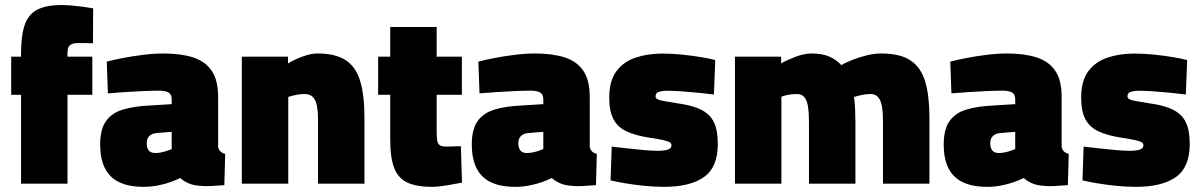

<svg xmlns="http://www.w3.org/2000/svg" viewBox="-20 -727 4754 760"><path d="M63.3 0V-351.7H24.3V-502.8H63.3V-514.8Q63.3 -585.7 77.6 -627.8Q91.9 -669.8 126.9 -688.4Q162 -707 223.7 -707Q242.3 -707 265.1 -705Q287.9 -703 310.4 -700Q332.9 -697 348.8 -694L347.9 -555.7Q334.4 -556.1 318.6 -556.4Q302.7 -556.6 290.1 -556.6Q273.9 -556.6 264.2 -552.4Q254.6 -548.1 250.8 -539.8Q247.1 -531.5 247.1 -517.7V-502.8H345.4V-351.7H247.1V0Z M548.1 12.6Q460.8 12.6 418.6 -28.8Q376.5 -70.2 376.5 -154.8Q376.5 -216.7 400.3 -248.8Q424 -280.9 467.7 -293.7Q511.4 -306.5 572 -309.4L659.6 -314.7V-333.5Q659.6 -353.9 646.8 -361Q633.9 -368.1 609.4 -368.1Q581 -368.1 543.7 -366.4Q506.4 -364.6 470 -362.2Q433.6 -359.9 407.1 -357.4L402.5 -483Q428.8 -490.1 466.9 -497.4Q505 -504.8 546.9 -510Q588.8 -515.3 626.5 -515.3Q696 -515.3 744.3 -499.8Q792.6 -484.2 818 -446.9Q843.4 -409.6 843.4 -342.9V-144.9Q845.9 -133.9 852.8 -127.3Q859.7 -120.7 871.4 -117.8L868 5.9Q841.6 8.1 814.8 9.4Q787.9 10.8 772.1 8.5Q743.3 6.7 723.7 -2.6Q704.1 -11.9 693.4 -22.4Q679.5 -15.4 656.4 -6.9Q633.2 1.6 605.2 7.1Q577.2 12.6 548.1 12.6ZM594.8 -121.3Q606.4 -121.3 618.3 -123.8Q630.2 -126.3 641.4 -130.1Q652.6 -133.8 659.6 -136.8V-205.1L600.1 -200.4Q581.9 -198.9 571.3 -188.8Q560.7 -178.6 560.7 -159.9Q560.7 -142.7 568.4 -132Q576.1 -121.3 594.8 -121.3Z M937.2 0V-502.8H1120V-475.9Q1134.4 -484.9 1154.3 -493.9Q1174.2 -502.9 1196.1 -509.1Q1217.9 -515.3 1236.7 -515.3Q1307.8 -515.3 1348.3 -488.8Q1388.8 -462.2 1405.7 -406.2Q1422.6 -350.2 1422.6 -261V0H1238.9V-251Q1238.9 -285.1 1234.4 -308.1Q1230 -331.1 1218.4 -343Q1206.8 -354.9 1185.4 -354.9Q1174 -354.9 1161.7 -353Q1149.5 -351.1 1138.8 -348.5Q1128.2 -345.9 1121 -343V0Z M1690.1 12.6Q1630.1 12.6 1593.7 -3.8Q1557.2 -20.2 1541 -60.6Q1524.7 -101 1524.7 -172.5V-351.7H1476.8V-502.8H1524.7V-620.2H1708.5V-502.8H1808.3V-351.7H1708.5V-202.6Q1708.5 -182.6 1710.6 -170.4Q1712.6 -158.3 1720.5 -152.5Q1728.4 -146.7 1745.6 -146.7Q1751.1 -146.7 1762.9 -147.2Q1774.7 -147.7 1786.8 -147.9Q1798.8 -148.2 1804.4 -148.2L1808.7 -4.1Q1783.4 1 1748.4 6.8Q1713.5 12.6 1690.1 12.6Z M2019.1 12.6Q1931.8 12.6 1889.6 -28.8Q1847.5 -70.2 1847.5 -154.8Q1847.5 -216.7 1871.3 -248.8Q1895 -280.9 1938.7 -293.7Q1982.4 -306.5 2043 -309.4L2130.6 -314.7V-333.5Q2130.6 -353.9 2117.8 -361Q2104.9 -368.1 2080.4 -368.1Q2052 -368.1 2014.7 -366.4Q1977.4 -364.6 1941 -362.2Q1904.6 -359.9 1878.1 -357.4L1873.5 -483Q1899.8 -490.1 1937.9 -497.4Q1976 -504.8 2017.9 -510Q2059.8 -515.3 2097.5 -515.3Q2167 -515.3 2215.3 -499.8Q2263.6 -484.2 2289 -446.9Q2314.4 -409.6 2314.4 -342.9V-144.9Q2316.9 -133.9 2323.8 -127.3Q2330.7 -120.7 2342.4 -117.8L2339 5.9Q2312.6 8.1 2285.8 9.4Q2258.9 10.8 2243.1 8.5Q2214.3 6.7 2194.7 -2.6Q2175.1 -11.9 2164.4 -22.4Q2150.5 -15.4 2127.4 -6.9Q2104.2 1.6 2076.2 7.1Q2048.2 12.6 2019.1 12.6ZM2065.8 -121.3Q2077.4 -121.3 2089.3 -123.8Q2101.2 -126.3 2112.4 -130.1Q2123.6 -133.8 2130.6 -136.8V-205.1L2071.1 -200.4Q2052.9 -198.9 2042.3 -188.8Q2031.7 -178.6 2031.7 -159.9Q2031.7 -142.7 2039.4 -132Q2047.1 -121.3 2065.8 -121.3Z M2608.7 12.6Q2568.5 12.6 2527.9 8.3Q2487.4 4 2453.2 -1.8Q2419 -7.6 2396.8 -13.1L2401.4 -146.7Q2428.4 -143.7 2462.4 -139.7Q2496.5 -135.7 2529.4 -132.9Q2562.3 -130.1 2583 -130.1Q2604 -130.1 2615.9 -132.7Q2627.9 -135.3 2633 -140.2Q2638 -145.1 2638 -152.5Q2638 -159.1 2631.8 -163.3Q2625.6 -167.5 2607.2 -172Q2588.8 -176.5 2551.6 -181.8Q2496.5 -190.3 2460.9 -206.7Q2425.3 -223 2408.4 -255Q2391.6 -286.9 2391.6 -340.3Q2391.6 -406.6 2419.5 -444.5Q2447.4 -482.4 2495 -498.6Q2542.6 -514.9 2601.7 -514.9Q2639.8 -514.9 2679.2 -510.9Q2718.7 -506.9 2753.6 -501.1Q2788.6 -495.3 2811.2 -489.3L2805.9 -352.9Q2779.9 -356.3 2744.9 -359.8Q2709.9 -363.3 2677.4 -365.5Q2644.9 -367.8 2623.9 -367.8Q2604.9 -367.8 2594 -365.2Q2583.2 -362.6 2579.1 -358Q2574.9 -353.4 2574.9 -345.5Q2574.9 -339.4 2581.2 -335.2Q2587.5 -331 2606 -327.4Q2624.4 -323.9 2660.5 -318.2Q2720.1 -310.4 2755.5 -292.6Q2790.8 -274.8 2806.1 -242.6Q2821.4 -210.4 2821.4 -157.2Q2821.4 -64.8 2766.5 -26.1Q2711.6 12.6 2608.7 12.6Z M2889.2 0V-502.8H3072V-475.9Q3093.9 -488.9 3128.7 -502.1Q3163.5 -515.3 3192.7 -515.3Q3234.2 -515.3 3262.5 -503Q3290.8 -490.7 3310 -469.4Q3327.8 -479.4 3354 -489.9Q3380.3 -500.3 3410.1 -507.8Q3439.9 -515.3 3468 -515.3Q3543.8 -515.3 3585.1 -487.2Q3626.3 -459 3642.6 -402.7Q3659 -346.5 3659 -262.1V0H3475.2V-245.4Q3475.2 -279.6 3471.3 -304Q3467.4 -328.4 3456.6 -341.6Q3445.7 -354.9 3425.7 -354.9Q3409.7 -354.9 3391 -350.9Q3372.3 -346.9 3360.3 -343.1Q3363.4 -326.3 3364.7 -297.1Q3366 -267.8 3366 -244.1V0H3182.2V-241Q3182.2 -278.2 3178.5 -303.5Q3174.9 -328.8 3164.3 -341.9Q3153.7 -354.9 3133.2 -354.9Q3116.4 -354.9 3099.2 -351.4Q3082 -347.9 3073 -344.1V0Z M3887.1 12.6Q3799.8 12.6 3757.6 -28.8Q3715.5 -70.2 3715.5 -154.8Q3715.5 -216.7 3739.3 -248.8Q3763 -280.9 3806.7 -293.7Q3850.4 -306.5 3911 -309.4L3998.6 -314.7V-333.5Q3998.6 -353.9 3985.8 -361Q3972.9 -368.1 3948.4 -368.1Q3920 -368.1 3882.7 -366.4Q3845.4 -364.6 3809 -362.2Q3772.6 -359.9 3746.1 -357.4L3741.5 -483Q3767.8 -490.1 3805.9 -497.4Q3844 -504.8 3885.9 -510Q3927.8 -515.3 3965.5 -515.3Q4035 -515.3 4083.3 -499.8Q4131.6 -484.2 4157 -446.9Q4182.4 -409.6 4182.4 -342.9V-144.9Q4184.9 -133.9 4191.8 -127.3Q4198.7 -120.7 4210.4 -117.8L4207 5.9Q4180.6 8.1 4153.8 9.4Q4126.9 10.8 4111.1 8.5Q4082.3 6.7 4062.7 -2.6Q4043.1 -11.9 4032.4 -22.4Q4018.5 -15.4 3995.4 -6.9Q3972.2 1.6 3944.2 7.1Q3916.2 12.6 3887.1 12.6ZM3933.8 -121.3Q3945.4 -121.3 3957.3 -123.8Q3969.2 -126.3 3980.4 -130.1Q3991.6 -133.8 3998.6 -136.8V-205.1L3939.1 -200.4Q3920.9 -198.9 3910.3 -188.8Q3899.7 -178.6 3899.7 -159.9Q3899.7 -142.7 3907.4 -132Q3915.1 -121.3 3933.8 -121.3Z M4476.7 12.6Q4436.5 12.6 4395.9 8.3Q4355.4 4 4321.2 -1.8Q4287 -7.6 4264.8 -13.1L4269.4 -146.7Q4296.4 -143.7 4330.4 -139.7Q4364.5 -135.7 4397.4 -132.9Q4430.3 -130.1 4451 -130.1Q4472 -130.1 4483.9 -132.7Q4495.9 -135.3 4501 -140.2Q4506 -145.1 4506 -152.5Q4506 -159.1 4499.8 -163.3Q4493.6 -167.5 4475.2 -172Q4456.8 -176.5 4419.6 -181.8Q4364.5 -190.3 4328.9 -206.7Q4293.3 -223 4276.4 -255Q4259.6 -286.9 4259.6 -340.3Q4259.6 -406.6 4287.5 -444.5Q4315.4 -482.4 4363 -498.6Q4410.6 -514.9 4469.7 -514.9Q4507.8 -514.9 4547.2 -510.9Q4586.7 -506.9 4621.6 -501.1Q4656.6 -495.3 4679.2 -489.3L4673.9 -352.9Q4647.9 -356.3 4612.9 -359.8Q4577.9 -363.3 4545.4 -365.5Q4512.9 -367.8 4491.9 -367.8Q4472.9 -367.8 4462 -365.2Q4451.2 -362.6 4447.1 -358Q4442.9 -353.4 4442.9 -345.5Q4442.9 -339.4 4449.2 -335.2Q4455.5 -331 4474 -327.4Q4492.4 -323.9 4528.5 -318.2Q4588.1 -310.4 4623.5 -292.6Q4658.8 -274.8 4674.1 -242.6Q4689.4 -210.4 4689.4 -157.2Q4689.4 -64.8 4634.5 -26.1Q4579.6 12.6 4476.7 12.6Z"/></svg>

Font: Titillium Web SemiBold
Style: Regular
Weight: 600
Designer: Mohamed Gaber, Accademia di Belle Arti di Urbino
Foundry: Kief Type Foundry, Accademia di Belle Arti di Urbino
Version: Version 3.000; ttfautohint (v1.8.4)